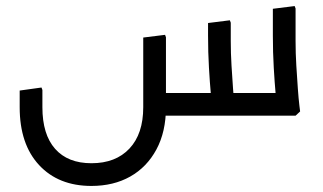

<svg xmlns="http://www.w3.org/2000/svg" viewBox="-20 -382 1066 634"><path d="M282 232Q173 232 109 163Q45 94 45 -28H120Q120 62 162 109.5Q204 157 282 157Q362 157 407.5 108.5Q453 60 453 -28H528Q528 53 496.5 111.5Q465 170 410 201Q355 232 282 232ZM45 -28V-83L117 -93L120 -85V-28ZM453 -28V-258L525 -267L528 -259V-28ZM480 0V-75H901V0ZM676 0 679 -42Q679 -42 676 -74.5Q673 -107 670 -158Q667 -209 667 -265V-306L739 -315L742 -307V-247Q742 -206 744.5 -165Q747 -124 749.5 -89.5Q752 -55 754.5 -34.5Q757 -14 757 -14L742 0ZM890 0 893 -42Q893 -42 890 -74.5Q887 -107 884 -158Q881 -209 881 -265V-353L953 -362L956 -354V-247Q956 -206 958.5 -165Q961 -124 963.5 -89.5Q966 -55 968.5 -34.5Q971 -14 971 -14L956 0Z"/></svg>

Font: Fustat
Style: Regular
Weight: 400
Designer: Mohamed Gaber, Khaled Hosny, Laura Garcia Mut
Foundry: Kief Type Foundry, Alif Type Foundry, Hard Type Foundry
Version: Version 1.007